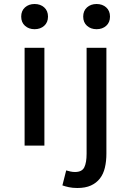

<svg xmlns="http://www.w3.org/2000/svg" viewBox="-20 -728 640 960"><path d="M103 0V-489H202V0ZM153 -582Q124 -582 105 -599Q86 -616 86 -645Q86 -674 105 -691Q124 -708 153 -708Q182 -708 201 -691Q220 -674 220 -645Q220 -616 201 -599Q182 -582 153 -582ZM367 212Q343 212 324.5 208Q306 204 292 199L311 124Q321 127 332 129.5Q343 132 355 132Q390 132 401.5 108.5Q413 85 413 41V-489H512V40Q512 78 504.5 110Q497 142 479.5 164.5Q462 187 434.5 199.5Q407 212 367 212ZM463 -582Q434 -582 415 -599Q396 -616 396 -645Q396 -674 415 -691Q434 -708 463 -708Q492 -708 511 -691Q530 -674 530 -645Q530 -616 511 -599Q492 -582 463 -582Z"/></svg>

Font: Source Code Pro Medium
Style: Regular
Weight: 500
Monospace: yes
Designer: Paul D. Hunt, Teo Tuominen
Foundry: Adobe Systems Incorporated
Version: Version 2.030;PS 1.000;hotconv 16.6.51;makeotf.lib2.5.65220